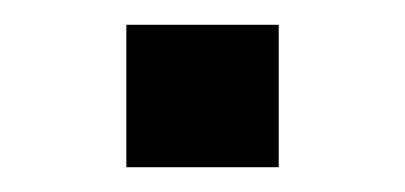

<svg xmlns="http://www.w3.org/2000/svg" viewBox="-20 -351 327 155"><path d="M82 -216V-331H205V-216Z"/></svg>

Font: Nunito Sans 7pt SemiExpanded
Style: Regular
Weight: 400
Width: 6
Designer: Vernon Adams
Foundry: Vernon Adams
Version: Version 3.101;gftools[0.9.27]